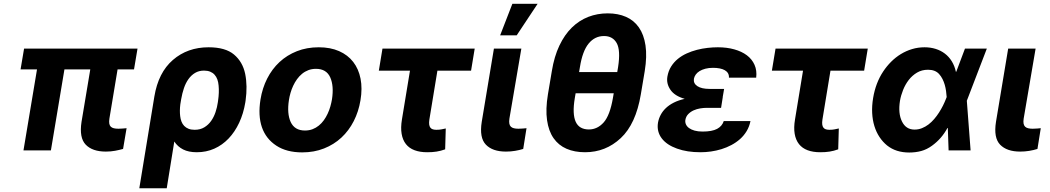

<svg xmlns="http://www.w3.org/2000/svg" viewBox="-20 -806 5629 1029"><path d="M109 -545.5H717L698.2 -433.9H610.1L566.4 -170.8Q563.9 -154.5 565.7 -143.8Q567.5 -133.2 573.7 -127.1Q579.9 -121.1 590.2 -118.6Q600.5 -116.1 615.1 -116.1Q627.5 -116.1 638.5 -117.2Q649.5 -118.3 658.4 -119L639.6 -7.8Q619.3 -2.1 596.6 2.1Q573.9 6.4 547.2 6.4Q475.5 6.4 439.6 -30.5Q403.8 -67.5 416.9 -152.7L463.8 -433.9H325.3L252.8 0H105.8L178.3 -433.9H90.2Z M807.2 -288.4Q828.5 -417.3 906.6 -484.7Q985.1 -552.6 1098 -552.6Q1187.9 -552.6 1234 -513.8Q1280.5 -474.8 1294 -410.2Q1307.2 -345.2 1296.2 -267L1294.7 -257.1Q1284.8 -197.1 1261.7 -147.9Q1238.6 -98.7 1205.1 -63.6Q1171.5 -28.4 1128.4 -9.2Q1085.2 9.9 1034.8 9.9Q990.8 9.9 961.5 -5Q932.2 -19.9 914.1 -47.6L873.6 203.1H726.6ZM945.7 -183.6Q947.4 -168 952.6 -154.5Q957.7 -141 967.2 -131.2Q976.6 -121.4 990.4 -115.9Q1004.3 -110.4 1023.4 -110.4Q1053.3 -110.4 1074.9 -123.6Q1096.6 -136.7 1111.5 -157.8Q1126.4 -179 1135.1 -205.1Q1143.8 -231.2 1147.4 -257.1L1148.8 -267Q1152 -289.4 1152.7 -309.3Q1153.4 -329.2 1151.6 -347.3Q1150.2 -365.4 1144.9 -380.1Q1139.6 -394.9 1130 -405.5Q1120.4 -416.2 1106.4 -421.9Q1092.3 -427.6 1073.2 -427.6Q1046.2 -427.6 1025.6 -415.3Q1005 -403.1 990.1 -382.1Q975.1 -361.2 965.7 -333.3Q956.3 -305.4 951 -274.5L946.4 -246.8Q942.1 -212 945.7 -183.6Z M1376.1 -273.1Q1386 -333.8 1411.9 -384.9Q1437.9 -436.1 1478 -473.4Q1518.1 -510.7 1571.2 -531.6Q1624.3 -552.6 1688.6 -552.6Q1750.7 -552.6 1797.4 -532Q1844.1 -511.4 1873 -474.1Q1902 -436.8 1912.3 -384.4Q1922.6 -332 1911.9 -268.5Q1902 -208.1 1875.9 -157Q1849.8 -105.8 1809.7 -68.5Q1769.5 -31.2 1716.4 -10.3Q1663.4 10.7 1599.4 10.7Q1516.3 10.7 1461.3 -25.2Q1405.2 -61.8 1383.7 -124.1Q1362.2 -186.4 1376.1 -273.1ZM1537.6 -152.7Q1558.9 -106.5 1614.3 -106.5Q1636.7 -106.5 1655.2 -113.6Q1673.7 -120.7 1688.7 -133Q1703.8 -145.2 1715.6 -161.6Q1727.3 -177.9 1736 -196.6Q1744.7 -215.2 1750.4 -235.1Q1756 -255 1759.2 -273.8Q1770.2 -345.5 1750 -391Q1729.4 -437.1 1673.3 -437.1Q1651.3 -437.1 1632.6 -430Q1614 -422.9 1598.9 -410.5Q1583.8 -398.1 1571.9 -381.6Q1560 -365.1 1551.3 -346.4Q1542.6 -327.8 1536.9 -307.9Q1531.2 -288 1528.4 -269.2Q1517.4 -197.8 1537.6 -152.7Z M2029.8 -545.5H2524.1L2504.6 -427.2H2324.2L2281.2 -165.5Q2278.8 -149.5 2280.2 -138.8Q2281.6 -128.2 2286.6 -121.8Q2291.5 -115.4 2299.7 -112.9Q2307.9 -110.4 2318.5 -110.4Q2335.2 -110.4 2345.9 -112.7Q2356.5 -115.1 2369 -117.5L2365.8 -5.7Q2354 -1.4 2342.7 1.6Q2331.3 4.6 2319.8 6.4Q2308.2 8.2 2295.8 9.1Q2283.4 9.9 2269.2 9.9Q2230.5 9.9 2201.7 -0.9Q2172.9 -11.7 2155.5 -33.7Q2138.1 -55.8 2132.5 -88.8Q2126.8 -121.8 2134.2 -166.2L2177.2 -427.2H2010.3Z M2561.8 -152.7 2627.1 -545.5H2774.1L2710.2 -170.8Q2707.7 -154.5 2709.7 -143.8Q2711.6 -133.2 2717.9 -127.1Q2724.1 -121.1 2734.4 -118.6Q2744.7 -116.1 2758.5 -116.1Q2772.4 -116.1 2782.7 -117.2Q2793 -118.3 2801.8 -119L2784.1 -7.8Q2763.8 -1.4 2740.4 2.5Q2717 6.4 2691.4 6.4Q2620 6.4 2584.2 -30.5Q2548.3 -67.5 2561.8 -152.7ZM2725.9 -785.5H2861.2L2749.3 -616.8H2660.5Z M2916.5 -300.1 2937.5 -425.1Q2950.3 -503.6 2978 -561.8Q3005.7 -620 3044.9 -658.4Q3084.2 -696.7 3133 -715.6Q3181.8 -734.4 3237.2 -734.4Q3292.3 -734.4 3334.9 -715.7Q3377.5 -697.1 3404.1 -658.9Q3430.8 -620.7 3439.5 -562.5Q3448.2 -504.3 3435.4 -425.1L3414.4 -300.1Q3387.8 -141.3 3306.8 -65.7Q3225.9 9.9 3115.4 9.9Q3059.3 9.9 3016.3 -8.7Q2973.4 -27.3 2946.7 -65.5Q2920.1 -103.7 2911.8 -162.1Q2903.4 -220.5 2916.5 -300.1ZM3136 -112.2Q3181.8 -112.2 3215.6 -150.2Q3248.9 -187.9 3264.9 -280.9L3269.2 -306.1H3065L3060.7 -280.9Q3053.3 -237.2 3054.7 -205.3Q3056.1 -173.3 3065.7 -152.7Q3075.3 -132.1 3093 -122.2Q3110.8 -112.2 3136 -112.2ZM3288 -419.7 3292.6 -446.7Q3306.5 -536.6 3285.2 -574.9Q3263.8 -612.9 3217.3 -612.9Q3167.6 -612.9 3134.6 -572.4Q3101.6 -532 3088.1 -446.7L3083.5 -419.7Z M3506.4 -148.4Q3510.3 -170.5 3520.8 -190.3Q3531.2 -210.2 3548.8 -226.9Q3566.4 -243.6 3591.4 -256.2Q3616.5 -268.8 3649.5 -276.3Q3595.2 -291.9 3572.8 -325.3Q3550.4 -358.3 3556.8 -395.6Q3562.1 -426.1 3576.9 -449.6Q3591.6 -473 3612.9 -490.4Q3634.2 -507.8 3660.5 -519.7Q3686.8 -531.6 3715.2 -538.9Q3743.6 -546.2 3772.4 -549.4Q3801.1 -552.6 3827.4 -552.6Q3875.4 -552.6 3915.1 -541.5Q3954.9 -530.5 3982.6 -509.8Q4010.3 -489 4023.8 -458.6Q4037.3 -428.3 4032.7 -389.9H3886.7Q3887.4 -403.4 3881.6 -413.4Q3875.7 -423.3 3864.5 -429.7Q3853.3 -436.1 3837.2 -439.3Q3821 -442.5 3801.1 -442.5Q3778.4 -442.5 3760.3 -437.7Q3742.2 -432.9 3729.2 -424.9Q3716.3 -416.9 3708.6 -406.1Q3701 -395.2 3698.9 -383.5Q3695.3 -359 3717.5 -344.3Q3739.7 -329.5 3783.7 -329.5H3860.8L3853.3 -285.9H3853.7L3844.5 -228H3767Q3751.1 -228 3732.4 -225Q3713.8 -221.9 3697.3 -214.5Q3680.8 -207 3668.5 -194.4Q3656.2 -181.8 3653.1 -163Q3651.3 -150.9 3656.2 -139.6Q3661.2 -128.2 3672.8 -119.7Q3684.3 -111.2 3702.6 -106Q3720.9 -100.9 3745.4 -100.9Q3795.8 -100.9 3823 -115.2Q3850.1 -129.6 3859 -157.3H4002.1Q3996.1 -127.5 3981.5 -103.3Q3967 -79.2 3946.2 -60.7Q3925.4 -42.3 3900 -28.8Q3874.6 -15.3 3846.9 -6.7Q3819.2 1.8 3790.5 5.9Q3761.7 9.9 3734.4 9.9Q3697.8 9.9 3666.9 5.1Q3636 0.4 3608.3 -9.6Q3581.3 -19.2 3560.5 -33Q3539.8 -46.9 3526.5 -64.5Q3513.1 -82 3507.8 -103.2Q3502.5 -124.3 3506.4 -148.4Z M4136.4 -545.5H4630.7L4611.2 -427.2H4430.8L4387.8 -165.5Q4385.3 -149.5 4386.7 -138.8Q4388.1 -128.2 4393.1 -121.8Q4398.1 -115.4 4406.2 -112.9Q4414.4 -110.4 4425.1 -110.4Q4441.8 -110.4 4452.4 -112.7Q4463.1 -115.1 4475.5 -117.5L4472.3 -5.7Q4460.6 -1.4 4449.2 1.6Q4437.9 4.6 4426.3 6.4Q4414.8 8.2 4402.3 9.1Q4389.9 9.9 4375.7 9.9Q4337 9.9 4308.2 -0.9Q4279.5 -11.7 4262.1 -33.7Q4244.7 -55.8 4239 -88.8Q4233.3 -121.8 4240.8 -166.2L4283.7 -427.2H4116.8Z M4659.4 -280.9Q4672.9 -361.9 4713.4 -422.9Q4732.2 -451.3 4756 -475.1Q4779.8 -498.9 4808.1 -516.2Q4836.3 -533.4 4868.3 -543Q4900.2 -552.6 4935 -552.6Q4967 -552.6 4994.7 -543.9Q5022.4 -535.2 5044.2 -518.5Q5066.1 -501.8 5081.1 -477.3Q5096.2 -452.8 5103 -421.2H5104.8L5151.6 -545.5H5268.8L5161.6 -266L5181.8 0H5063.9L5059.7 -120L5057.5 -119.7Q5026.3 -62.1 4975.1 -25.2Q4947.4 -5 4917.4 3.2Q4887.4 11.4 4853 11.4Q4817.5 11.4 4788 2.1Q4758.5 -7.1 4734 -26.6Q4710.6 -45.8 4693.4 -71.9Q4676.1 -98 4666.2 -130.3Q4656.2 -162.6 4654.3 -200.5Q4652.3 -238.3 4659.4 -280.9ZM4813.9 -155.2Q4835.2 -111.5 4881.4 -111.5Q4902.3 -111.5 4921 -119Q4939.6 -126.4 4956 -138.8Q4972.3 -151.3 4986.5 -167.8Q5000.7 -184.3 5012.4 -202.6Q5024.1 -220.9 5033.6 -239.7Q5043 -258.5 5049.7 -275.9L5053.6 -285.9Q5052.6 -301.8 5050.2 -318.5Q5047.9 -335.2 5043.3 -351.4Q5038.7 -367.5 5031.2 -382.5Q5023.8 -397.4 5012.8 -409.4Q4992.2 -432.2 4953.5 -432.2Q4920.5 -432.2 4894.7 -416.9Q4869 -401.6 4850.3 -377.5Q4831.7 -353.3 4820 -323.9Q4808.2 -294.4 4803.3 -265.6Q4792.6 -198.5 4813.9 -155.2Z M5317.8 -152.7 5383.2 -545.5H5530.2L5466.3 -170.8Q5463.8 -154.5 5465.7 -143.8Q5467.7 -133.2 5473.9 -127.1Q5480.1 -121.1 5490.4 -118.6Q5500.7 -116.1 5514.6 -116.1Q5528.4 -116.1 5538.7 -117.2Q5549 -118.3 5557.9 -119L5540.1 -7.8Q5519.9 -1.4 5496.4 2.5Q5473 6.4 5447.4 6.4Q5376.1 6.4 5340.2 -30.5Q5304.3 -67.5 5317.8 -152.7Z"/></svg>

Font: Inter P
Style: Bold Italic
Weight: 700
Italic angle: 9.39999°
Designer: Rasmus Andersson
Foundry: rsms
Version: Version 3.018;git-588b23468